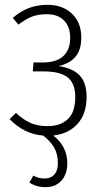

<svg xmlns="http://www.w3.org/2000/svg" viewBox="-20 -552 432 796"><path d="M201 10Q259 55 259 125Q259 170 234.5 197Q210 224 168 224Q131 224 102 205L118 176Q139 188 165 188Q191 188 205.5 171.5Q220 155 220 125Q220 87 204.5 60Q189 33 159 10Q80 4 20 -58L46 -84Q76 -56 106 -42.5Q136 -29 177 -29Q230 -29 261 -58Q292 -87 292 -150Q292 -207 260 -231.5Q228 -256 162 -256H116L119 -293H157Q214 -293 242.5 -319.5Q271 -346 271 -395Q271 -441 245.5 -467Q220 -493 175 -493Q138 -493 112.5 -483Q87 -473 56 -450L33 -478Q66 -506 100.5 -519Q135 -532 178 -532Q239 -532 278 -495.5Q317 -459 317 -396Q317 -346 293.5 -317.5Q270 -289 223 -278Q280 -270 309.5 -240Q339 -210 339 -150Q339 -80 301.5 -38.5Q264 3 201 10Z"/></svg>

Font: Fira Sans Extra Condensed ExtraLight
Style: Regular
Weight: 275
Width: 1
Designer: Carrois Corporate & Edenspiekermann AG
Foundry: Carrois Corporate GbR & Edenspiekermann AG
Version: Version 4.203